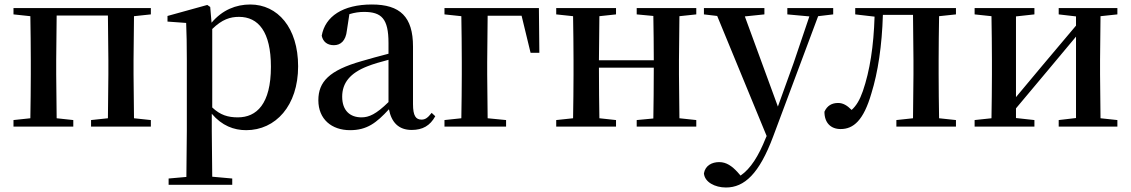

<svg xmlns="http://www.w3.org/2000/svg" viewBox="-20 -563 5031 854"><path d="M40 -499 115 -491C116 -435 117 -351 117 -296V-232C117 -177 116 -93 115 -37L40 -29V0H306V-29L232 -37L230 -232V-296L232 -494H460L462 -296V-232L460 -37L385 -29V0H651V-29L576 -37L574 -232V-296L576 -491L651 -499V-527H40Z M1075 16C1206 16 1306 -93 1306 -268C1306 -440 1215 -543 1093 -543C1030 -543 969 -519 921 -462L915 -532L902 -541L725 -492V-467L808 -461C810 -412 811 -366 811 -299V19L809 224L730 231V259H1013V231L924 223L922 19V-57C967 -4 1020 16 1075 16ZM924 -434C968 -477 1004 -488 1043 -488C1129 -488 1185 -422 1185 -266C1185 -100 1121 -41 1038 -41C994 -41 960 -51 924 -85Z M1811 15C1860 15 1893 -4 1916 -46L1900 -61C1882 -38 1871 -31 1855 -31C1830 -31 1817 -47 1817 -100V-356C1817 -488 1760 -543 1634 -543C1505 -543 1426 -490 1411 -404C1417 -376 1437 -362 1465 -362C1494 -362 1518 -380 1523 -428L1534 -500C1557 -507 1578 -510 1599 -510C1677 -510 1708 -480 1708 -372V-324C1667 -313 1624 -302 1588 -291C1444 -250 1396 -199 1396 -117C1396 -33 1455 16 1537 16C1612 16 1654 -16 1710 -77C1721 -19 1753 15 1811 15ZM1708 -109C1653 -55 1621 -41 1588 -41C1537 -41 1502 -71 1502 -133C1502 -194 1537 -238 1614 -268C1639 -278 1673 -288 1708 -297Z M1957 -499 2032 -491C2033 -435 2034 -349 2034 -287V-232C2034 -177 2033 -93 2032 -37L1957 -29V0H2231V-29L2149 -37L2147 -232V-287L2149 -493H2300L2340 -328H2379L2377 -527H1957Z M2812 -499 2886 -492C2887 -437 2888 -356 2888 -295H2644L2646 -491L2720 -499V-527H2454V-499L2529 -491C2530 -435 2531 -351 2531 -296V-232C2531 -177 2530 -93 2529 -37L2454 -29V0H2720V-29L2646 -37C2645 -93 2644 -181 2644 -262H2888C2888 -180 2887 -93 2886 -36L2812 -29V0H3077V-29L3002 -37L3000 -232V-296L3002 -491L3077 -499V-527H2812Z M3482 -499 3580 -490 3510 -283 3440 -89 3293 -490 3380 -499V-527H3111V-499L3170 -492L3390 42L3386 51C3354 131 3319 187 3274 218L3260 202C3236 176 3211 158 3179 158C3147 158 3117 173 3111 208C3114 247 3160 271 3209 271C3291 271 3357 210 3419 44L3619 -491L3686 -499V-527H3482Z M4040 0H4232V-29L4157 -37C4156 -93 4155 -177 4155 -232V-296C4155 -351 4156 -435 4157 -491L4232 -499V-527H3784V-499L3870 -489C3866 -358 3849 -248 3818 -158C3804 -118 3789 -93 3768 -74C3748 -94 3730 -105 3708 -105C3680 -105 3659 -93 3647 -66C3647 -16 3676 11 3719 11C3776 11 3821 -27 3856 -148C3885 -241 3903 -360 3907 -497H4041L4043 -296V-232L4041 -37L3967 -29V0Z M4689 -499 4766 -490V-449L4616 -271L4499 -131V-490L4581 -499V-527H4315V-499L4390 -491C4391 -435 4392 -351 4392 -296V-232C4392 -177 4391 -93 4390 -37L4315 -29V0H4581V-29L4499 -38V-81L4644 -254L4766 -400V-38L4689 -29V0H4950V-29L4875 -37L4873 -232V-296L4875 -491L4950 -499V-527H4689Z"/></svg>

Font: Noto Serif JP SemiBold
Style: Regular
Weight: 600
Designer: Ryoko NISHIZUKA 西塚涼子 (kana & ideographs); Frank Grießhammer (Latin, Greek & Cyrillic); Wenlong ZHANG 张文龙 (bopomofo); San
Foundry: Adobe
Version: Version 2.001;hotconv 1.1.0;makeotfexe 2.6.0